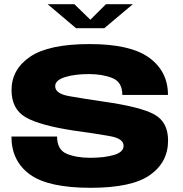

<svg xmlns="http://www.w3.org/2000/svg" viewBox="-20 -891 872 915"><path d="M342.5 -756.5 207 -871H334.5L410.5 -797L485 -871H613L477 -756.5ZM412.5 4Q209.5 4 122 -60Q34.5 -124 34.5 -240.5H252Q252 -177.5 297.8 -158.2Q343.5 -139 410.5 -139Q477 -139 523 -152.5Q569 -166 569 -196.5Q569 -230.5 504 -242.2Q439 -254 336 -268Q169.5 -293 102.2 -332.2Q35 -371.5 35 -461.5Q35 -560.5 123.8 -620.8Q212.5 -681 407 -681Q602 -681 691.2 -615.8Q780.5 -550.5 780.5 -438.5H563Q563 -500.5 515 -519.2Q467 -538 404 -538Q335 -538 289 -523.2Q243 -508.5 243 -480.5Q243 -444.5 309.8 -432.8Q376.5 -421 475.5 -406.5Q651 -381.5 716 -345.2Q781 -309 781 -221.5Q781 -118 694.8 -57Q608.5 4 412.5 4Z"/></svg>

Font: Anybody ExtraExpanded ExtraBold
Style: Regular
Weight: 800
Width: 8
Designer: Tyler Finck
Foundry: Etcetera Type Company
Version: Version 1.010; ttfautohint (v1.8.3) -l 8 -r 50 -G 200 -x 14 